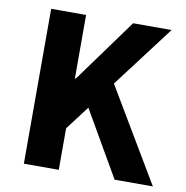

<svg xmlns="http://www.w3.org/2000/svg" viewBox="-75 -724 770 796"><g transform="rotate(10 310.0 -326.0)"><path d="M77 0V-652H224V-385H228L422 -652H584L387 -392L620 0H459L300 -275L224 -175V0Z"/></g></svg>

Font: TT Toshiba Sans
Style: Bold
Weight: 700
Designer: Paul D. Hunt
Foundry: Toshiba Corporation
Version: Version 2.020;PS 2.000;hotconv 1.0.86;makeotf.lib2.5.63406